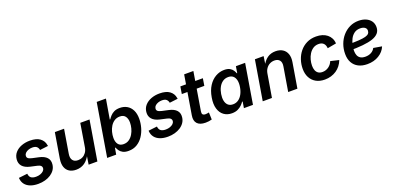

<svg xmlns="http://www.w3.org/2000/svg" viewBox="1 -1601 5081 2485"><g transform="rotate(-20 2542.0 -358.5)"><path d="M232.9 11.2Q170.4 11.2 124.5 -6.8Q78.6 -24.9 52.5 -58.3Q26.4 -91.8 22.5 -138.2Q22.5 -141.1 22.2 -143.3Q22 -145.5 22 -147.9L141.6 -161.6Q145.5 -121.6 168.9 -103.8Q192.4 -85.9 237.8 -85.9Q269 -85.9 295.4 -95.2Q321.8 -104.5 338.9 -120.4Q356 -136.2 358.4 -157.2Q360.8 -178.2 346.7 -192.6Q332.5 -207 297.9 -214.4L208 -234.4Q136.7 -251 103.8 -289.1Q70.8 -327.1 76.7 -384.8Q82 -437.5 115.5 -475.1Q148.9 -512.7 201.7 -532.7Q254.4 -552.7 316.9 -552.7Q407.2 -552.7 456.1 -516.4Q504.9 -480 513.7 -421.4Q514.6 -418.5 515.4 -414.8Q516.1 -411.1 516.6 -407.7L402.8 -394Q397.9 -422.4 378.7 -440.2Q359.4 -458 316.9 -458Q289.6 -458 264.6 -449.2Q239.7 -440.4 223.1 -425Q206.5 -409.7 204.1 -387.7Q200.7 -366.2 215.1 -352.3Q229.5 -338.4 268.1 -329.6L357.4 -310.1Q429.2 -294.4 462.4 -257.8Q495.6 -221.2 489.3 -165Q485.4 -124.5 463.9 -92Q442.4 -59.6 407.2 -36.4Q372.1 -13.2 327.4 -1Q282.7 11.2 232.9 11.2Z M757.3 6.8Q701.7 6.8 663.6 -17.1Q625.5 -41 609.6 -86.9Q593.8 -132.8 604 -198.7L661.6 -545.9H788.6L734.4 -218.3Q725.6 -163.6 748.5 -132.3Q771.5 -101.1 821.8 -101.1Q855.5 -101.1 884 -115.7Q912.6 -130.4 932.6 -158.2Q952.6 -186 959.5 -226.1L1011.7 -545.9H1139.2L1048.8 0H928.2L949.2 -134.8H958.5Q924.3 -63.5 873.8 -28.3Q823.2 6.8 757.3 6.8Z M1477.5 9.8Q1429.2 9.8 1399.4 -6.3Q1369.6 -22.5 1354 -45.4Q1338.4 -68.4 1331.1 -88.4H1323.2L1307.6 0H1183.6L1304.2 -727.5H1431.2L1385.3 -455.6H1391.6Q1405.3 -476.1 1425.8 -498.8Q1446.3 -521.5 1478 -537.1Q1509.8 -552.7 1556.6 -552.7Q1612.8 -552.7 1655.5 -527.8Q1698.2 -502.9 1722.7 -454.6Q1747.1 -406.2 1747.1 -335.9Q1747.1 -275.9 1730 -214.8Q1712.9 -153.8 1679.2 -103Q1645.5 -52.2 1595 -21.2Q1544.4 9.8 1477.5 9.8ZM1445.8 -94.7Q1489.7 -94.7 1522 -116.9Q1554.2 -139.2 1575.7 -174.8Q1597.2 -210.4 1607.7 -251.5Q1618.2 -292.5 1618.2 -329.6Q1618.2 -383.3 1594 -415.8Q1569.8 -448.2 1519 -448.2Q1476.6 -448.2 1444.3 -427.2Q1412.1 -406.2 1390.6 -371.8Q1369.1 -337.4 1358.4 -296.1Q1347.7 -254.9 1347.7 -214.4Q1347.7 -159.2 1372.3 -127Q1397 -94.7 1445.8 -94.7Z M2019 11.2Q1956.5 11.2 1910.6 -6.8Q1864.7 -24.9 1838.6 -58.3Q1812.5 -91.8 1808.6 -138.2Q1808.6 -141.1 1808.3 -143.3Q1808.1 -145.5 1808.1 -147.9L1927.7 -161.6Q1931.6 -121.6 1955.1 -103.8Q1978.5 -85.9 2023.9 -85.9Q2055.2 -85.9 2081.5 -95.2Q2107.9 -104.5 2125 -120.4Q2142.1 -136.2 2144.5 -157.2Q2147 -178.2 2132.8 -192.6Q2118.7 -207 2084 -214.4L1994.1 -234.4Q1922.9 -251 1889.9 -289.1Q1856.9 -327.1 1862.8 -384.8Q1868.2 -437.5 1901.6 -475.1Q1935.1 -512.7 1987.8 -532.7Q2040.5 -552.7 2103 -552.7Q2193.4 -552.7 2242.2 -516.4Q2291 -480 2299.8 -421.4Q2300.8 -418.5 2301.5 -414.8Q2302.2 -411.1 2302.7 -407.7L2189 -394Q2184.1 -422.4 2164.8 -440.2Q2145.5 -458 2103 -458Q2075.7 -458 2050.8 -449.2Q2025.9 -440.4 2009.3 -425Q1992.7 -409.7 1990.2 -387.7Q1986.8 -366.2 2001.2 -352.3Q2015.6 -338.4 2054.2 -329.6L2143.6 -310.1Q2215.3 -294.4 2248.5 -257.8Q2281.7 -221.2 2275.4 -165Q2271.5 -124.5 2250 -92Q2228.5 -59.6 2193.4 -36.4Q2158.2 -13.2 2113.5 -1Q2068.8 11.2 2019 11.2Z M2700.2 -545.9 2684.1 -446.3H2374L2390.1 -545.9ZM2489.7 -675.8H2616.7L2530.3 -153.8Q2524.9 -123.5 2535.6 -109.9Q2546.4 -96.2 2575.2 -96.2Q2583.5 -96.2 2598.1 -98.4Q2612.8 -100.6 2622.1 -102.5L2625.5 -4.4Q2604.5 1.5 2582.3 4.4Q2560.1 7.3 2539.1 7.3Q2460 7.3 2424.6 -31.7Q2389.2 -70.8 2401.4 -143.1Z M2900.9 9.8Q2836.9 9.8 2791.3 -23.4Q2745.6 -56.6 2726.6 -119.9Q2707.5 -183.1 2722.7 -272Q2737.8 -363.3 2778.1 -425.8Q2818.4 -488.3 2875 -520.5Q2931.6 -552.7 2994.6 -552.7Q3043 -552.7 3071 -536.6Q3099.1 -520.5 3113.8 -497.8Q3128.4 -475.1 3134.8 -455.6H3140.6L3155.3 -545.9H3282.2L3191.9 0H3066.9L3081.1 -86.4H3073.2Q3059.6 -65.9 3037.1 -43.7Q3014.6 -21.5 2981.4 -5.9Q2948.2 9.8 2900.9 9.8ZM2953.6 -94.7Q2995.1 -94.7 3027.6 -117.2Q3060.1 -139.6 3081.8 -179.7Q3103.5 -219.7 3112.3 -272.9Q3121.1 -326.2 3112.5 -365.5Q3104 -404.8 3078.9 -426.5Q3053.7 -448.2 3011.7 -448.2Q2968.8 -448.2 2935.8 -425.3Q2902.8 -402.3 2881.8 -362.8Q2860.8 -323.2 2852.5 -272.9Q2844.2 -221.7 2852.3 -181.4Q2860.4 -141.1 2885.7 -117.9Q2911.1 -94.7 2953.6 -94.7Z M3505.9 -315.4 3453.1 0H3326.2L3417 -545.9H3537.1L3517.1 -411.1L3505.9 -415Q3540 -484.9 3588.4 -518.8Q3636.7 -552.7 3701.2 -552.7Q3759.3 -552.7 3798.8 -527.6Q3838.4 -502.4 3855.2 -455.6Q3872.1 -408.7 3860.8 -342.8L3803.7 0H3676.8L3731.9 -331.5Q3741.7 -387.2 3718 -416Q3694.3 -444.8 3647.5 -444.8Q3612.3 -444.8 3582.5 -429.2Q3552.7 -413.6 3532.5 -384.5Q3512.2 -355.5 3505.9 -315.4Z M4180.7 11.2Q4110.4 11.2 4060.1 -17.1Q4009.8 -45.4 3982.7 -96.7Q3955.6 -147.9 3955.6 -216.3Q3955.6 -280.3 3975.6 -340.3Q3995.6 -400.4 4034.4 -448.2Q4073.2 -496.1 4129.9 -524.4Q4186.5 -552.7 4259.8 -552.7Q4306.2 -552.7 4344.2 -540.8Q4382.3 -528.8 4410.4 -506.1Q4438.5 -483.4 4454.8 -451.7Q4471.2 -419.9 4473.1 -379.9L4351.6 -357.9Q4350.1 -379.4 4343.8 -396.2Q4337.4 -413.1 4325.9 -425Q4314.5 -437 4297.6 -443.4Q4280.8 -449.7 4258.3 -449.7Q4213.9 -449.7 4181.2 -428Q4148.4 -406.2 4126.5 -370.8Q4104.5 -335.4 4093.8 -294.2Q4083 -252.9 4083 -213.9Q4083 -178.2 4093.5 -150.6Q4104 -123 4126.5 -107.4Q4148.9 -91.8 4184.6 -91.8Q4208.5 -91.8 4230.2 -99.1Q4252 -106.4 4270 -119.4Q4288.1 -132.3 4302.2 -150.4Q4316.4 -168.5 4324.7 -190.4L4439.9 -163.1Q4424.3 -122.6 4399.2 -90.3Q4374 -58.1 4340.6 -35.6Q4307.1 -13.2 4266.8 -1Q4226.6 11.2 4180.7 11.2Z M4765.6 11.7Q4694.8 11.7 4643.6 -14.9Q4592.3 -41.5 4564.9 -91.1Q4537.6 -140.6 4537.6 -210Q4537.6 -280.3 4560.3 -342.5Q4583 -404.8 4624.8 -452.9Q4666.5 -501 4722.7 -528.3Q4778.8 -555.7 4845.7 -555.7Q4901.9 -555.7 4945.3 -536.9Q4988.8 -518.1 5013.7 -483.2Q5038.6 -448.2 5038.6 -400.4Q5038.6 -351.1 5010.7 -318.4Q4982.9 -285.6 4927.5 -266.6Q4872.1 -247.6 4789.6 -239.5Q4707 -231.4 4597.2 -231.4L4611.3 -312.5Q4703.6 -312.5 4763.4 -316.4Q4823.2 -320.3 4856.9 -329.6Q4890.6 -338.9 4904.5 -355.2Q4918.5 -371.6 4918.5 -396Q4918.5 -423.8 4895.3 -439.9Q4872.1 -456.1 4833 -456.1Q4782.7 -456.1 4749.3 -430.9Q4715.8 -405.8 4696.3 -366.7Q4676.8 -327.6 4668.2 -285.2Q4659.7 -242.7 4659.7 -208.5Q4659.7 -174.8 4670.4 -147.2Q4681.2 -119.6 4706.5 -103.8Q4731.9 -87.9 4774.4 -87.9Q4819.8 -87.9 4854.7 -106.9Q4889.6 -126 4905.8 -159.7L5021 -140.1Q4993.2 -71.3 4925 -29.8Q4856.9 11.7 4765.6 11.7Z"/></g></svg>

Font: Inter SemiBold
Style: Italic
Weight: 600
Italic angle: -9.3988°
Designer: Rasmus Andersson
Foundry: rsms
Version: Version 4.001;git-66647c0bb